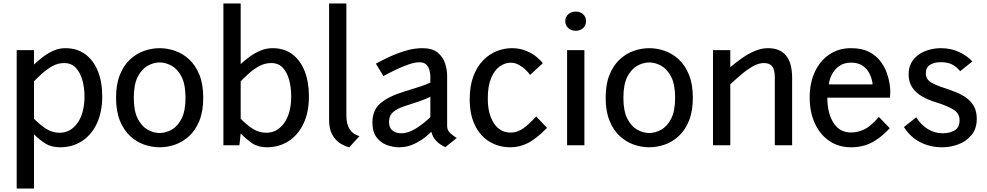

<svg xmlns="http://www.w3.org/2000/svg" viewBox="-20 -840 5706 1110"><path d="M327.5 11.5Q277 11.5 242.8 -10Q208.5 -31.5 176.5 -63.5V250H76.5V-550H176.5V-467Q200.5 -489.5 228.8 -511.2Q257 -533 289.5 -547.2Q322 -561.5 358.5 -561.5Q425 -561.5 472.5 -526.8Q520 -492 545.5 -429.5Q571 -367 571 -283.5Q571 -190.5 539.2 -124.5Q507.5 -58.5 452.5 -23.5Q397.5 11.5 327.5 11.5ZM325 -72.5Q387.5 -72.5 428 -129Q468.5 -185.5 468.5 -283.5Q468.5 -332.5 456.2 -376.5Q444 -420.5 418.2 -448Q392.5 -475.5 351 -475.5Q316.5 -475.5 285.5 -459Q254.5 -442.5 227.2 -418.2Q200 -394 176.5 -370V-153.5Q212 -117.5 247.2 -95Q282.5 -72.5 325 -72.5Z M903 11.5Q858 11.5 813.5 -4Q769 -19.5 732.2 -53.5Q695.5 -87.5 673.2 -142.2Q651 -197 651 -275Q651 -353 673.2 -407.8Q695.5 -462.5 732.2 -496.5Q769 -530.5 813.5 -546Q858 -561.5 903 -561.5Q948 -561.5 992.5 -546Q1037 -530.5 1073.8 -496.5Q1110.5 -462.5 1132.8 -407.8Q1155 -353 1155 -275Q1155 -197 1132.8 -142.2Q1110.5 -87.5 1073.8 -53.5Q1037 -19.5 992.5 -4Q948 11.5 903 11.5ZM903 -71Q937.5 -71 972 -90Q1006.5 -109 1029.5 -153.5Q1052.5 -198 1052.5 -275Q1052.5 -352 1029.5 -396.5Q1006.5 -441 972 -460Q937.5 -479 903 -479Q868.5 -479 834 -460Q799.5 -441 776.5 -396.5Q753.5 -352 753.5 -275Q753.5 -198 776.5 -153.5Q799.5 -109 834 -90Q868.5 -71 903 -71Z M1522.5 11.5Q1472 11.5 1436.8 -12.5Q1401.5 -36.5 1371.5 -68.5L1364 0H1271.5V-820H1371.5V-469.5Q1394.5 -491 1423.5 -512.2Q1452.5 -533.5 1486 -547.5Q1519.5 -561.5 1556 -561.5Q1622.5 -561.5 1669.2 -526.8Q1716 -492 1741 -429.5Q1766 -367 1766 -283.5Q1766 -190.5 1734.2 -124.5Q1702.5 -58.5 1647.5 -23.5Q1592.5 11.5 1522.5 11.5ZM1520 -72.5Q1582.5 -72.5 1623 -129Q1663.5 -185.5 1663.5 -283.5Q1663.5 -332.5 1652 -376.5Q1640.5 -420.5 1615.2 -448Q1590 -475.5 1548.5 -475.5Q1512.5 -475.5 1480.5 -458.8Q1448.5 -442 1421.2 -417.5Q1394 -393 1371.5 -370V-153.5Q1407 -117.5 1442.2 -95Q1477.5 -72.5 1520 -72.5Z M1999.5 11.5Q1974.5 6 1947.2 -11Q1920 -28 1901.2 -61Q1882.5 -94 1882.5 -147.5V-820H1982.5V-171Q1982.5 -74 2058 -53Z M2289.5 11.5Q2249 11.5 2213.2 -2.8Q2177.5 -17 2155.2 -48.5Q2133 -80 2133 -132.5Q2133 -202.5 2178.8 -242.5Q2224.5 -282.5 2317 -310.5Q2371 -327 2410.2 -340Q2449.5 -353 2468 -363V-397Q2468 -414 2463 -433.5Q2458 -453 2444.5 -466.5Q2431 -480 2405.5 -480Q2378.5 -480 2342.2 -467.5Q2306 -455 2268 -436.8Q2230 -418.5 2196.5 -400.5L2153 -472Q2186 -490 2230.2 -510.8Q2274.5 -531.5 2324.2 -546.5Q2374 -561.5 2422.5 -561.5Q2479 -561.5 2510 -536.2Q2541 -511 2553 -474.2Q2565 -437.5 2565 -402.5V-111Q2565 -87 2582.5 -71Q2600 -55 2620.5 -42L2555 10.5Q2525.5 -1 2502.8 -24.8Q2480 -48.5 2474 -78.5Q2435 -39.5 2387.2 -14Q2339.5 11.5 2289.5 11.5ZM2299.5 -69.5Q2340.5 -69.5 2385.8 -98Q2431 -126.5 2468 -163V-280.5Q2453 -272.5 2419.5 -260Q2386 -247.5 2330 -230Q2279.5 -214.5 2254.2 -193.2Q2229 -172 2229 -134.5Q2229 -101 2249.2 -85.2Q2269.5 -69.5 2299.5 -69.5Z M2932.5 11.5Q2862.5 11.5 2809 -21.5Q2755.5 -54.5 2725.5 -116.5Q2695.5 -178.5 2695.5 -265.5Q2695.5 -343 2716.5 -398.8Q2737.5 -454.5 2772.8 -490.8Q2808 -527 2851.2 -544.2Q2894.5 -561.5 2939 -561.5Q2984.5 -561.5 3020.8 -546.5Q3057 -531.5 3081.8 -511.2Q3106.5 -491 3118 -474.5L3044.5 -407Q3035 -421 3018 -437.2Q3001 -453.5 2979 -465.5Q2957 -477.5 2932 -477.5Q2899.5 -477.5 2869 -456Q2838.5 -434.5 2819.2 -388.5Q2800 -342.5 2800 -270Q2800 -182 2835.2 -127.8Q2870.5 -73.5 2932.5 -73.5Q2969 -73.5 3002.2 -96Q3035.5 -118.5 3080 -167L3142.5 -100.5Q3079 -36 3030.2 -12.2Q2981.5 11.5 2932.5 11.5Z M3309 -662Q3283 -662 3265.5 -677.5Q3248 -693 3248 -718Q3248 -742.5 3265.5 -757.8Q3283 -773 3309 -773Q3334 -773 3351 -757.8Q3368 -742.5 3368 -718Q3368 -693 3351 -677.5Q3334 -662 3309 -662ZM3258.5 0V-550H3358.5V0Z M3733.5 11.5Q3688.5 11.5 3644 -4Q3599.5 -19.5 3562.8 -53.5Q3526 -87.5 3503.8 -142.2Q3481.5 -197 3481.5 -275Q3481.5 -353 3503.8 -407.8Q3526 -462.5 3562.8 -496.5Q3599.5 -530.5 3644 -546Q3688.5 -561.5 3733.5 -561.5Q3778.5 -561.5 3823 -546Q3867.5 -530.5 3904.2 -496.5Q3941 -462.5 3963.2 -407.8Q3985.5 -353 3985.5 -275Q3985.5 -197 3963.2 -142.2Q3941 -87.5 3904.2 -53.5Q3867.5 -19.5 3823 -4Q3778.5 11.5 3733.5 11.5ZM3733.5 -71Q3768 -71 3802.5 -90Q3837 -109 3860 -153.5Q3883 -198 3883 -275Q3883 -352 3860 -396.5Q3837 -441 3802.5 -460Q3768 -479 3733.5 -479Q3699 -479 3664.5 -460Q3630 -441 3607 -396.5Q3584 -352 3584 -275Q3584 -198 3607 -153.5Q3630 -109 3664.5 -90Q3699 -71 3733.5 -71Z M4102 0V-550H4202V-451.5Q4233 -478 4268.8 -503.2Q4304.5 -528.5 4343 -545Q4381.5 -561.5 4420.5 -561.5Q4559.5 -561.5 4559.5 -389.5V0H4459.5V-389.5Q4459.5 -437.5 4444.2 -456.5Q4429 -475.5 4396.5 -475.5Q4366.5 -475.5 4334 -457.5Q4301.5 -439.5 4268.2 -411.2Q4235 -383 4202 -352.5V0Z M4901.5 11.5Q4828 11.5 4774 -25.5Q4720 -62.5 4690.5 -127.5Q4661 -192.5 4661 -276.5Q4661 -360.5 4691 -424.8Q4721 -489 4774.8 -525.2Q4828.5 -561.5 4900 -561.5Q4962.5 -561.5 5003.8 -540.2Q5045 -519 5069.8 -486.2Q5094.5 -453.5 5106.8 -418.5Q5119 -383.5 5123 -355Q5127 -326.5 5127 -315Q5127 -301 5126.2 -291.8Q5125.5 -282.5 5125 -275.5H4763Q4763 -186 4798.5 -130Q4834 -74 4901 -74Q4937 -74 4975 -91.2Q5013 -108.5 5061 -164L5124 -98.5Q5080 -52.5 5042.5 -29Q5005 -5.5 4970.5 3Q4936 11.5 4901.5 11.5ZM4771.5 -352H5025Q5021.5 -384.5 5007.5 -413.2Q4993.5 -442 4967 -460Q4940.5 -478 4900 -478Q4861.5 -478 4834.2 -459.8Q4807 -441.5 4791.2 -412.8Q4775.5 -384 4771.5 -352Z M5427 11.5Q5357 11.5 5299.5 -18.2Q5242 -48 5206 -105.5L5277 -162Q5303 -119.5 5342.8 -94.5Q5382.5 -69.5 5430.5 -69.5Q5469.5 -69.5 5498.5 -86Q5527.5 -102.5 5527.5 -145.5Q5527.5 -186.5 5487.8 -209Q5448 -231.5 5390 -249Q5348 -261.5 5312.2 -281.8Q5276.5 -302 5254.8 -333.2Q5233 -364.5 5233 -410Q5233 -451 5250.2 -480Q5267.5 -509 5295.2 -527Q5323 -545 5355.5 -553.2Q5388 -561.5 5419 -561.5Q5478 -561.5 5525 -539.2Q5572 -517 5601.5 -485L5531 -428.5Q5507.5 -456.5 5482 -468.5Q5456.5 -480.5 5419 -480.5Q5380.5 -480.5 5356.5 -465Q5332.5 -449.5 5332.5 -416.5Q5332.5 -381.5 5362.5 -363.8Q5392.5 -346 5445 -329.5Q5476.5 -319 5508.8 -306Q5541 -293 5567.8 -273.5Q5594.5 -254 5610.8 -224.8Q5627 -195.5 5627 -153Q5627 -97 5597.5 -60.5Q5568 -24 5522 -6.2Q5476 11.5 5427 11.5Z"/></svg>

Font: Junction Medium
Style: Regular
Weight: 500
Designer: Caroline Hadilaksono
Foundry: Caroline Hadilaksono, Tyler Finck, The League of Moveable Type
Version: Version 2.000; ttfautohint (v1.8.3)